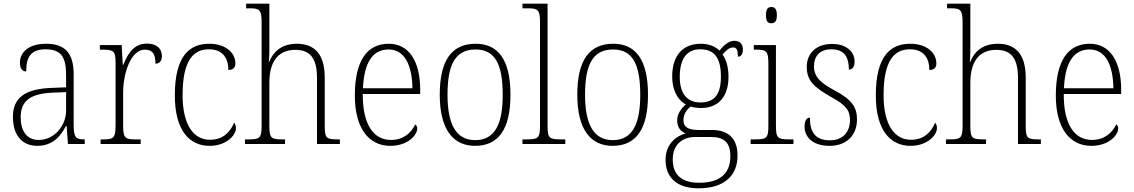

<svg xmlns="http://www.w3.org/2000/svg" viewBox="-20 -780 6142 1040"><path d="M182 10C268 10 310 -46 337 -97H341L348 0H439V-25H435C388 -25 379 -38 379 -109V-377C379 -489 335 -543 230 -543C131 -543 88 -493 88 -442C88 -409 100 -393 122 -393C122 -470 146 -513 228 -513C319 -513 338 -460 338 -371V-307L262 -304C117 -299 50 -252 50 -147C50 -40 106 10 182 10ZM190 -22C121 -22 92 -76 92 -145C92 -225 134 -273 265 -278L338 -281V-181C338 -101 276 -22 190 -22Z M525 0H742V-25H716C660 -25 647 -30 647 -100V-278C647 -388 691 -511 764 -511C808 -511 822 -486 822 -435C847 -435 857 -453 857 -477C857 -516 829 -544 776 -544C703 -544 670 -485 648 -429H645L639 -536H521V-511H531C595 -511 606 -506 606 -438V-101C606 -30 593 -25 537 -25H525Z M1115 10C1208 10 1258 -49 1258 -85C1258 -100 1255 -108 1248 -115C1228 -67 1190 -23 1118 -23C1030 -22 969 -102 969 -264C969 -453 1027 -513 1112 -513C1187 -513 1217 -464 1217 -401C1241 -401 1255 -412 1255 -436C1255 -496 1200 -543 1114 -543C1006 -543 927 -477 927 -263C927 -70 1009 10 1115 10Z M1307 0H1524V-25H1512C1450 -25 1439 -30 1439 -98V-331C1439 -452 1491 -510 1580 -510C1664 -510 1697 -459 1697 -358V0H1821V-25H1810C1748 -25 1739 -31 1739 -98V-360C1739 -486 1684 -543 1588 -543C1501 -543 1458 -495 1438 -444H1436C1437 -456 1439 -478 1439 -497V-760H1313V-735H1332C1384 -735 1397 -729 1397 -660V-99C1397 -30 1386 -25 1324 -25H1307Z M2094 10C2190 10 2240 -49 2240 -84C2240 -96 2235 -102 2229 -106C2208 -61 2166 -22 2098 -22C2004 -22 1944 -104 1945 -271H2256V-294C2256 -451 2193 -543 2086 -543C1968 -543 1902 -451 1902 -262C1902 -88 1976 10 2094 10ZM2214 -302H1946C1952 -431 1992 -512 2085 -512C2172 -512 2212 -427 2214 -302Z M2553 10C2679 10 2745 -78 2745 -267C2745 -455 2679 -543 2557 -543C2427 -543 2362 -454 2362 -267C2362 -79 2434 10 2553 10ZM2554 -21C2449 -21 2404 -109 2404 -267C2404 -430 2446 -512 2556 -512C2661 -512 2703 -433 2703 -267C2703 -113 2664 -21 2554 -21Z M2810 0H3042V-25H3023C2956 -25 2946 -30 2946 -98V-760H2810V-735H2836C2892 -735 2905 -730 2905 -660V-98C2905 -30 2895 -25 2828 -25H2810Z M3298 10C3424 10 3490 -78 3490 -267C3490 -455 3424 -543 3302 -543C3172 -543 3107 -454 3107 -267C3107 -79 3179 10 3298 10ZM3299 -21C3194 -21 3149 -109 3149 -267C3149 -430 3191 -512 3301 -512C3406 -512 3448 -433 3448 -267C3448 -113 3409 -21 3299 -21Z M3764 240C3904 240 3975 170 3975 63C3975 -23 3932 -76 3836 -76H3763C3715 -76 3682 -88 3682 -128C3682 -163 3700 -186 3721 -203C3732 -198 3762 -195 3777 -195C3876 -195 3926 -262 3926 -364C3926 -421 3912 -459 3894 -485C3915 -509 3930 -523 3952 -523C3971 -523 3977 -507 3977 -473C3996 -473 4004 -489 4004 -513C4004 -538 3990 -559 3958 -559C3922 -559 3895 -527 3877 -506C3857 -527 3821 -543 3777 -543C3676 -543 3621 -477 3621 -365C3621 -301 3645 -241 3695 -214C3674 -197 3648 -166 3648 -128C3648 -88 3669 -67 3694 -57C3642 -44 3585 2 3585 85C3585 181 3645 240 3764 240ZM3774 -225C3704 -225 3662 -270 3662 -364C3662 -468 3705 -513 3773 -513C3846 -513 3885 -471 3885 -365C3885 -265 3847 -225 3774 -225ZM3767 210C3658 210 3624 153 3624 84C3624 1 3678 -38 3746 -38H3828C3902 -38 3936 -10 3936 67C3936 154 3886 210 3767 210Z M4158 -654C4176 -654 4188 -663 4188 -698C4188 -732 4176 -742 4158 -742C4140 -742 4129 -732 4129 -698C4129 -663 4140 -654 4158 -654ZM4046 0H4278V-25H4257C4194 -25 4183 -30 4183 -99V-536H4063V-511H4075C4131 -511 4142 -505 4142 -435V-98C4142 -30 4131 -25 4068 -25H4046Z M4474 10C4563 10 4622 -45 4622 -133C4622 -197 4597 -239 4503 -289C4427 -330 4389 -362 4389 -421C4389 -473 4418 -513 4483 -513C4545 -513 4578 -481 4578 -403C4598 -403 4609 -419 4609 -448C4609 -496 4569 -542 4487 -542C4403 -542 4350 -493 4350 -418C4350 -344 4386 -309 4488 -251C4567 -208 4584 -178 4584 -130C4584 -65 4546 -20 4475 -20C4394 -20 4367 -67 4367 -143C4351 -143 4338 -129 4338 -94C4338 -45 4374 10 4474 10Z M4912 10C5005 10 5055 -49 5055 -85C5055 -100 5052 -108 5045 -115C5025 -67 4987 -23 4915 -23C4827 -22 4766 -102 4766 -264C4766 -453 4824 -513 4909 -513C4984 -513 5014 -464 5014 -401C5038 -401 5052 -412 5052 -436C5052 -496 4997 -543 4911 -543C4803 -543 4724 -477 4724 -263C4724 -70 4806 10 4912 10Z M5104 0H5321V-25H5309C5247 -25 5236 -30 5236 -98V-331C5236 -452 5288 -510 5377 -510C5461 -510 5494 -459 5494 -358V0H5618V-25H5607C5545 -25 5536 -31 5536 -98V-360C5536 -486 5481 -543 5385 -543C5298 -543 5255 -495 5235 -444H5233C5234 -456 5236 -478 5236 -497V-760H5110V-735H5129C5181 -735 5194 -729 5194 -660V-99C5194 -30 5183 -25 5121 -25H5104Z M5891 10C5987 10 6037 -49 6037 -84C6037 -96 6032 -102 6026 -106C6005 -61 5963 -22 5895 -22C5801 -22 5741 -104 5742 -271H6053V-294C6053 -451 5990 -543 5883 -543C5765 -543 5699 -451 5699 -262C5699 -88 5773 10 5891 10ZM6011 -302H5743C5749 -431 5789 -512 5882 -512C5969 -512 6009 -427 6011 -302Z"/></svg>

Font: Noto Serif Bengali SemiCondensed ExtraLight
Style: Regular
Weight: 200
Width: 4
Designer: Juan Bruce, Universal Thirst, Indian Type Foundry and the Monotype Design Team.
Foundry: Monotype Imaging Inc.
Version: Version 2.003